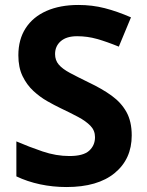

<svg xmlns="http://www.w3.org/2000/svg" viewBox="-20 -744 591 774"><path d="M511 -198Q511 -103 442.5 -46.5Q374 10 248 10Q193 10 141.5 -1Q90 -12 46 -33V-174Q97 -152 151.5 -133.5Q206 -115 260 -115Q316 -115 339.5 -136.5Q363 -158 363 -191Q363 -218 344.5 -237Q326 -256 295 -272.5Q264 -289 224 -308Q199 -320 170 -336.5Q141 -353 114.5 -377.5Q88 -402 71 -437Q54 -472 54 -521Q54 -585 83.5 -630.5Q113 -676 167.5 -700Q222 -724 296 -724Q352 -724 402.5 -711Q453 -698 508 -674L459 -556Q410 -576 371 -587Q332 -598 291 -598Q248 -598 225 -578Q202 -558 202 -526Q202 -501 217 -483.5Q232 -466 262 -450Q292 -434 337 -412Q392 -386 430.5 -358Q469 -330 490 -292Q511 -254 511 -198Z"/></svg>

Font: Noto Sans Adlam
Style: Regular
Weight: 400
Designer: Mark Jamra, Neil Patel
Foundry: JamraPatel LLC
Version: Version 3.001